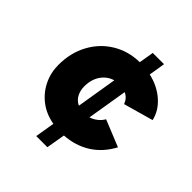

<svg xmlns="http://www.w3.org/2000/svg" viewBox="-193 -826 952 952"><g transform="rotate(45 283.0 -350.0)"><path d="M231 -103Q173 -113 130.5 -145.5Q88 -178 65 -225.5Q42 -273 42 -327Q42 -412 78 -478.5Q114 -545 177 -583Q240 -621 318 -622L331 -700H410L396 -614Q462 -599 508 -558.5Q554 -518 566 -464L410 -420Q398 -452 370 -464L335 -252Q356 -259 373 -272.5Q390 -286 400 -304L540 -247Q503 -178 444 -141Q385 -104 309 -99L292 0H214ZM257 -256 292 -469Q254 -458 231 -424.5Q208 -391 208 -343Q208 -313 220.5 -290Q233 -267 257 -256Z"/></g></svg>

Font: Oak Sans ExtraBold
Style: Italic
Weight: 800
Italic angle: -9.49998°
Foundry: Erik Kennedy, Walven
Version: Version 1.000